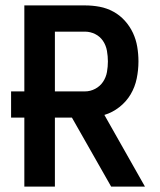

<svg xmlns="http://www.w3.org/2000/svg" viewBox="-20 -690 590 710"><path d="M70 0V-255H21V-352H70V-670H294Q322 -670 348.5 -665Q375 -660 399 -647Q423 -634 441.5 -613.5Q460 -593 471.5 -568.5Q483 -544 487.5 -517Q492 -490 492 -463Q492 -431 485.5 -399.5Q479 -368 463 -341Q447 -314 421.5 -294Q396 -274 366 -265L516 0H391L246 -255H183V0ZM183 -352H294Q314 -352 332 -361.5Q350 -371 361 -387.5Q372 -404 375.5 -423.5Q379 -443 379 -463Q379 -482 375.5 -502Q372 -522 361 -538.5Q350 -555 332 -564Q314 -573 294 -573H183Z"/></svg>

Font: Lode Term
Style: Bold
Weight: 700
Monospace: yes
Designer: Belleve Invis
Foundry: Belleve Invis
Version: Version 29.2.0